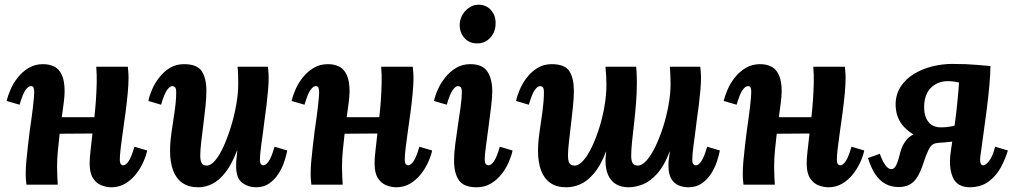

<svg xmlns="http://www.w3.org/2000/svg" viewBox="-20 -783 4299 814"><path d="M452 11Q431 11 409.5 2.5Q388 -6 374 -28Q360 -50 360 -90Q360 -113 364 -146Q368 -179 372 -217L233 -216Q229 -182 225.5 -146Q222 -110 222 -77Q222 -55 223 -34Q224 -13 225 0H92Q90 -15 89.5 -26.5Q89 -38 89 -48Q89 -69 91.5 -98.5Q94 -128 98 -161.5Q102 -195 106 -228Q110 -255 113.5 -280.5Q117 -306 119.5 -327.5Q122 -349 123.5 -366Q125 -383 125 -392Q125 -406 122 -412Q119 -418 111 -418Q100 -418 88 -401Q76 -384 63 -339L8 -355Q13 -376 24.5 -403Q36 -430 55.5 -454.5Q75 -479 101.5 -495Q128 -511 162 -511Q190 -511 210.5 -500.5Q231 -490 242.5 -464.5Q254 -439 254 -395Q254 -379 250.5 -350Q247 -321 242 -286H380Q384 -320 386.5 -356Q389 -392 390 -428.5Q391 -465 388 -500H522Q524 -479 524.5 -470.5Q525 -462 525 -452Q525 -426 521.5 -388Q518 -350 512.5 -308Q507 -266 501 -225.5Q495 -185 491.5 -154Q488 -123 488 -108Q488 -92 492.5 -87Q497 -82 502 -82Q513 -82 525 -99Q537 -116 550 -161L604 -145Q600 -124 588 -97Q576 -70 557 -45.5Q538 -21 511.5 -5Q485 11 452 11Z M821 11Q779 11 752.5 -8Q726 -27 713.5 -61.5Q701 -96 701 -143Q701 -180 707.5 -224Q714 -268 720.5 -312Q727 -356 727 -392Q727 -409 721.5 -413.5Q716 -418 711 -418Q700 -418 688 -401Q676 -384 663 -339L609 -355Q613 -376 624.5 -403Q636 -430 655 -454.5Q674 -479 700 -495Q726 -511 760 -511Q816 -511 835.5 -481Q855 -451 855 -398Q855 -368 851 -330.5Q847 -293 842 -254Q837 -215 833 -180.5Q829 -146 829 -123Q829 -108 832 -98.5Q835 -89 841 -85Q847 -81 857 -81Q874 -81 892.5 -103Q911 -125 928 -162.5Q945 -200 959 -245.5Q973 -291 981.5 -338.5Q990 -386 990 -428Q990 -442 989.5 -465Q989 -488 987 -500H1116Q1118 -479 1118.5 -470.5Q1119 -462 1119 -452Q1119 -431 1116.5 -401.5Q1114 -372 1110 -338Q1106 -304 1101 -270Q1098 -243 1094.5 -218Q1091 -193 1088 -171.5Q1085 -150 1083.5 -133.5Q1082 -117 1082 -108Q1082 -92 1086.5 -87Q1091 -82 1096 -82Q1107 -82 1119 -99Q1131 -116 1144 -161L1198 -145Q1194 -124 1185 -97Q1176 -70 1160 -45.5Q1144 -21 1121 -5Q1098 11 1065 11Q1033 11 1007 -8Q981 -27 981 -80Q981 -100 983 -114Q985 -128 986 -145H985Q962 -85 935 -51Q908 -17 879 -3Q850 11 821 11Z M1660 11Q1639 11 1617.5 2.5Q1596 -6 1582 -28Q1568 -50 1568 -90Q1568 -113 1572 -146Q1576 -179 1580 -217L1441 -216Q1437 -182 1433.5 -146Q1430 -110 1430 -77Q1430 -55 1431 -34Q1432 -13 1433 0H1300Q1298 -15 1297.5 -26.5Q1297 -38 1297 -48Q1297 -69 1299.5 -98.5Q1302 -128 1306 -161.5Q1310 -195 1314 -228Q1318 -255 1321.5 -280.5Q1325 -306 1327.5 -327.5Q1330 -349 1331.5 -366Q1333 -383 1333 -392Q1333 -406 1330 -412Q1327 -418 1319 -418Q1308 -418 1296 -401Q1284 -384 1271 -339L1216 -355Q1221 -376 1232.5 -403Q1244 -430 1263.5 -454.5Q1283 -479 1309.5 -495Q1336 -511 1370 -511Q1398 -511 1418.5 -500.5Q1439 -490 1450.5 -464.5Q1462 -439 1462 -395Q1462 -379 1458.5 -350Q1455 -321 1450 -286H1588Q1592 -320 1594.5 -356Q1597 -392 1598 -428.5Q1599 -465 1596 -500H1730Q1732 -479 1732.5 -470.5Q1733 -462 1733 -452Q1733 -426 1729.5 -388Q1726 -350 1720.5 -308Q1715 -266 1709 -225.5Q1703 -185 1699.5 -154Q1696 -123 1696 -108Q1696 -92 1700.5 -87Q1705 -82 1710 -82Q1721 -82 1733 -99Q1745 -116 1758 -161L1812 -145Q1808 -124 1796 -97Q1784 -70 1765 -45.5Q1746 -21 1719.5 -5Q1693 11 1660 11Z M1974 -511Q2026 -511 2046.5 -479.5Q2067 -448 2067 -395Q2067 -371 2062 -330Q2057 -289 2051 -244Q2045 -199 2040 -162Q2035 -125 2035 -108Q2035 -92 2040 -87Q2045 -82 2050 -82Q2062 -82 2074 -99Q2086 -116 2099 -161L2153 -145Q2149 -124 2137.5 -97Q2126 -70 2107 -45.5Q2088 -21 2061.5 -5Q2035 11 2001 11Q1946 11 1925.5 -19Q1905 -49 1905 -102Q1905 -131 1910 -171Q1915 -211 1921.5 -253Q1928 -295 1933 -331.5Q1938 -368 1938 -392Q1938 -409 1933 -413.5Q1928 -418 1922 -418Q1911 -418 1899 -401Q1887 -384 1874 -339L1820 -355Q1824 -376 1836 -403Q1848 -430 1867.5 -454.5Q1887 -479 1913.5 -495Q1940 -511 1974 -511ZM2009 -763Q2042 -763 2062.5 -739Q2083 -715 2081 -680Q2080 -646 2058 -622.5Q2036 -599 2003 -599Q1969 -599 1948.5 -622.5Q1928 -646 1929 -680Q1931 -715 1955 -739Q1979 -763 2009 -763Z M2381 11Q2339 11 2312.5 -8Q2286 -27 2273.5 -61.5Q2261 -96 2261 -143Q2261 -180 2267.5 -224Q2274 -268 2280 -312Q2286 -356 2286 -392Q2286 -409 2281 -413.5Q2276 -418 2270 -418Q2259 -418 2247 -401Q2235 -384 2222 -339L2168 -355Q2172 -376 2183.5 -403Q2195 -430 2214 -454.5Q2233 -479 2259 -495Q2285 -511 2319 -511Q2375 -511 2394 -481Q2413 -451 2413 -398Q2413 -368 2409 -330.5Q2405 -293 2400.5 -254Q2396 -215 2392 -180.5Q2388 -146 2388 -123Q2388 -108 2391 -98.5Q2394 -89 2400 -85Q2406 -81 2416 -81Q2434 -81 2453 -102.5Q2472 -124 2489.5 -160.5Q2507 -197 2521 -242Q2535 -287 2543 -334Q2551 -381 2551 -423Q2551 -437 2550 -459Q2549 -481 2547 -500H2677Q2679 -479 2679.5 -460.5Q2680 -442 2680 -433Q2680 -390 2676.5 -345.5Q2673 -301 2668 -258.5Q2663 -216 2659.5 -181Q2656 -146 2656 -123Q2656 -101 2662.5 -91Q2669 -81 2684 -81Q2702 -81 2721.5 -103Q2741 -125 2759 -162.5Q2777 -200 2791.5 -245.5Q2806 -291 2814.5 -338.5Q2823 -386 2823 -428Q2823 -442 2822 -465Q2821 -488 2820 -500H2949Q2951 -479 2951.5 -470.5Q2952 -462 2952 -452Q2952 -431 2949.5 -402Q2947 -373 2943 -340Q2939 -307 2934 -273Q2931 -246 2927.5 -220.5Q2924 -195 2921 -173Q2918 -151 2916.5 -134Q2915 -117 2915 -108Q2915 -92 2919.5 -87Q2924 -82 2930 -82Q2941 -82 2953 -99Q2965 -116 2978 -161L3032 -145Q3028 -124 3019 -97Q3010 -70 2994 -45.5Q2978 -21 2954.5 -5Q2931 11 2898 11Q2877 11 2857.5 3Q2838 -5 2826 -25Q2814 -45 2814 -80Q2814 -100 2816 -111.5Q2818 -123 2820 -140H2819Q2796 -80 2766.5 -47Q2737 -14 2705.5 -1.5Q2674 11 2645 11Q2613 11 2591 -2.5Q2569 -16 2558 -41.5Q2547 -67 2547 -103Q2547 -111 2548 -120.5Q2549 -130 2550 -140H2549Q2526 -80 2497.5 -47Q2469 -14 2439.5 -1.5Q2410 11 2381 11Z M3492 11Q3471 11 3449.5 2.5Q3428 -6 3414 -28Q3400 -50 3400 -90Q3400 -113 3404 -146Q3408 -179 3412 -217L3273 -216Q3269 -182 3265.5 -146Q3262 -110 3262 -77Q3262 -55 3263 -34Q3264 -13 3265 0H3132Q3130 -15 3129.5 -26.5Q3129 -38 3129 -48Q3129 -69 3131.5 -98.5Q3134 -128 3138 -161.5Q3142 -195 3146 -228Q3150 -255 3153.5 -280.5Q3157 -306 3159.5 -327.5Q3162 -349 3163.5 -366Q3165 -383 3165 -392Q3165 -406 3162 -412Q3159 -418 3151 -418Q3140 -418 3128 -401Q3116 -384 3103 -339L3048 -355Q3053 -376 3064.5 -403Q3076 -430 3095.5 -454.5Q3115 -479 3141.5 -495Q3168 -511 3202 -511Q3230 -511 3250.5 -500.5Q3271 -490 3282.5 -464.5Q3294 -439 3294 -395Q3294 -379 3290.5 -350Q3287 -321 3282 -286H3420Q3424 -320 3426.5 -356Q3429 -392 3430 -428.5Q3431 -465 3428 -500H3562Q3564 -479 3564.5 -470.5Q3565 -462 3565 -452Q3565 -426 3561.5 -388Q3558 -350 3552.5 -308Q3547 -266 3541 -225.5Q3535 -185 3531.5 -154Q3528 -123 3528 -108Q3528 -92 3532.5 -87Q3537 -82 3542 -82Q3553 -82 3565 -99Q3577 -116 3590 -161L3644 -145Q3640 -124 3628 -97Q3616 -70 3597 -45.5Q3578 -21 3551.5 -5Q3525 11 3492 11Z M4093 11Q4037 11 4019 -32.5Q4001 -76 4011 -141Q4022 -213 4028.5 -261.5Q4035 -310 4038 -342Q4041 -374 4043 -395Q4045 -416 4046 -433Q4021 -439 3999 -439Q3956 -439 3927.5 -411.5Q3899 -384 3898 -332Q3897 -292 3915 -267.5Q3933 -243 3970 -243Q3989 -243 4009.5 -246.5Q4030 -250 4064 -259L4060 -189Q4019 -182 3982 -179Q3945 -176 3910 -177L3911 -191Q3856 -202 3816 -241.5Q3776 -281 3777 -345Q3779 -388 3801 -419.5Q3823 -451 3858 -471.5Q3893 -492 3934.5 -502Q3976 -512 4016 -512Q4049 -512 4073 -511Q4097 -510 4121.5 -508Q4146 -506 4179 -503Q4179 -470 4174.5 -420.5Q4170 -371 4163 -316Q4156 -261 4148.5 -209Q4141 -157 4136 -118Q4134 -99 4137.5 -90.5Q4141 -82 4148 -82Q4159 -82 4174 -101.5Q4189 -121 4199 -161L4253 -145Q4243 -111 4224 -75Q4205 -39 4173 -14.5Q4141 10 4093 11ZM3790 10Q3758 10 3733 -4Q3708 -18 3690 -45.5Q3672 -73 3660 -113L3710 -131Q3721 -101 3733 -83.5Q3745 -66 3759 -66Q3767 -66 3773.5 -73.5Q3780 -81 3785.5 -97Q3791 -113 3797 -138Q3805 -168 3823.5 -190.5Q3842 -213 3877.5 -222Q3913 -231 3970 -219L3960 -177Q3946 -177 3936 -171.5Q3926 -166 3917 -148.5Q3908 -131 3896 -95Q3884 -57 3870 -34Q3856 -11 3836.5 -0.5Q3817 10 3790 10Z"/></svg>

Font: Lora Italic
Style: Italic
Weight: 400
Italic angle: -3°
Designer: Olga Karpushina, Alexei Vanyashin (Cyrillic)
Foundry: Cyreal
Version: Version 2.210; ttfautohint (v1.8.1.43-b0c9)